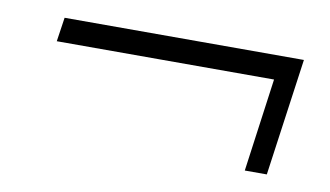

<svg xmlns="http://www.w3.org/2000/svg" viewBox="-39 -475 635 369"><g transform="rotate(10 278.5 -290.5)"><path d="M454 -176 479 -358H55L62 -405H529L497 -176Z"/></g></svg>

Font: Alumni Sans
Style: Italic
Weight: 400
Italic angle: -8°
Version: Version 1.016